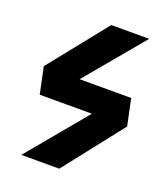

<svg xmlns="http://www.w3.org/2000/svg" viewBox="-129 -782 752 871"><g transform="rotate(20 247.0 -346.5)"><path d="M456 -413H207L441 -693H258L34 -413L61 -285H313L76 0H259L483 -285Z"/></g></svg>

Font: Fira Sans
Style: Bold Italic
Weight: 700
Italic angle: -8°
Designer: bBox Type GmbH & Carrois Corporate GbR & Edenspiekermann AG
Foundry: bBox Type GmbH & Carrois Corporate GbR & Edenspiekermann AG
Version: Version 4.301;PS 004.301;hotconv 1.0.88;makeotf.lib2.5.64775